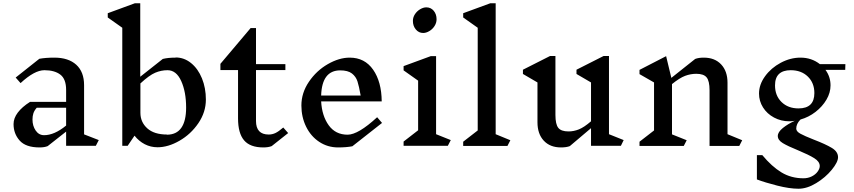

<svg xmlns="http://www.w3.org/2000/svg" viewBox="-20 -893 5233 1176"><path d="M567 0H385V-87L272 2Q252 10 222 10Q138 10 100.5 -32Q63 -74 63 -133Q63 -169 89 -203.5Q115 -238 164 -269H385V-342Q385 -409 349.5 -436Q314 -463 252 -463Q191 -463 106 -384L76 -418L221 -533Q260 -540 313 -540Q399 -540 447 -496.5Q495 -453 495 -371V-70L585 -35ZM385 -124V-233H205Q190 -216 184.5 -199Q179 -182 179 -161Q179 -122 198.5 -93.5Q218 -65 250 -65Q313 -65 385 -124Z M1241 -283Q1241 -206 1195 -138.5Q1149 -71 1079.5 -31Q1010 9 945 9Q903 9 867 -9.5Q831 -28 804 -62L762 0H729V-723L640 -786V-812L806 -873H839V-423L977 -532Q1009 -540 1055 -540L1056 -541Q1108 -541 1150.5 -506.5Q1193 -472 1217 -413Q1241 -354 1241 -283ZM1120 -234Q1120 -330 1090 -396.5Q1060 -463 1006 -463Q967 -463 930.5 -447.5Q894 -432 840 -382V-202Q840 -145 882 -107Q924 -69 1003 -69L1002 -68Q1061 -68 1090.5 -110Q1120 -152 1120 -234Z M1644 2Q1623 10 1593 10Q1512 10 1475 -33.5Q1438 -77 1438 -168V-464H1330V-502L1515 -721H1548V-500H1728V-464H1548V-152Q1548 -69 1626 -69Q1647 -69 1666.5 -78Q1686 -87 1715 -112L1745 -78Z M2138 3Q2101 10 2051 10Q1987 10 1935.5 -24Q1884 -58 1855 -117Q1826 -176 1826 -247Q1826 -324 1872 -392Q1918 -460 1987.5 -500Q2057 -540 2122 -540Q2214 -540 2265.5 -466Q2317 -392 2318 -272H1947Q1952 -183 1993.5 -125.5Q2035 -68 2109 -68Q2174 -68 2290 -175L2320 -140ZM1947 -308H2189Q2179 -365 2169.5 -394.5Q2160 -424 2135.5 -443Q2111 -462 2063 -462H2064Q1952 -462 1947 -308Z M2723 0H2452V-26L2541 -95V-399L2452 -462V-488L2618 -549H2651V-71L2741 -35ZM2654 -775Q2654 -753 2641.5 -733.5Q2629 -714 2609.5 -702.5Q2590 -691 2572 -691Q2545 -691 2527 -712.5Q2509 -734 2509 -765Q2509 -787 2521.5 -806Q2534 -825 2553.5 -836.5Q2573 -848 2591 -848Q2619 -848 2636.5 -827Q2654 -806 2654 -775Z M3088 1H2817V-25L2906 -94V-723L2817 -786V-812L2983 -873H3016V-71L3106 -34Z M3783 0H3600V-108L3470 2Q3449 10 3416 10Q3349 10 3310.5 -31.5Q3272 -73 3272 -144V-388L3183 -440V-466L3349 -550H3382V-189Q3382 -132 3399.5 -110Q3417 -88 3462 -88Q3494 -88 3525.5 -100.5Q3557 -113 3600 -150V-388L3511 -440V-466L3677 -550H3710V-71L3800 -35Z M4508 1H4326V-340Q4326 -397 4308 -419Q4290 -441 4245 -441Q4210 -441 4176.5 -428.5Q4143 -416 4096 -378V-70L4186 -34L4168 1H3897V-25L3986 -94V-388L3897 -439V-465L4060 -549L4092 -416L4238 -532Q4259 -540 4291 -540Q4358 -540 4397 -498.5Q4436 -457 4436 -386V-71L4526 -34Z M5036 -465Q5067 -423 5067 -370Q5067 -325 5042 -282.5Q5017 -240 4975 -207.5Q4933 -175 4883 -161Q4857 -135 4857 -105Q4857 -88 4882.5 -74Q4908 -60 4964 -38Q5037 -10 5075 13Q5113 36 5113 70Q5113 100 5074.5 147Q5036 194 4979.5 228.5Q4923 263 4871 263Q4816 263 4741 244Q4666 225 4616 206V57H4649Q4707 127 4766.5 163Q4826 199 4901 199Q4929 199 4952 187.5Q4975 176 4988 158Q5001 140 5001 124Q5001 97 4967.5 76Q4934 55 4869 28Q4805 2 4774.5 -16.5Q4744 -35 4744 -60Q4744 -84 4775 -109Q4806 -134 4848 -153Q4832 -150 4815 -150Q4764 -150 4721 -173Q4678 -196 4653.5 -235Q4629 -274 4629 -320Q4629 -375 4666 -426Q4703 -477 4762 -508.5Q4821 -540 4883 -540Q4951 -540 5002 -500H5158L5157 -465ZM4968 -323Q4968 -385 4928 -424Q4888 -463 4823 -463Q4776 -463 4751.5 -440Q4727 -417 4727 -370Q4727 -307 4767 -268Q4807 -229 4871 -229Q4968 -229 4968 -323Z"/></svg>

Font: Inknut Antiqua Light
Style: Regular
Weight: 300
Designer: Claus Eggers Sørensen
Foundry: Claus Eggers Sørensen
Version: Version 1.003; ttfautohint (v1.8.2) -l 8 -r 50 -G 200 -x 14 